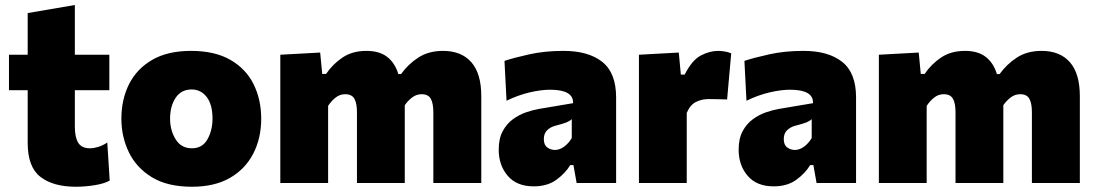

<svg xmlns="http://www.w3.org/2000/svg" viewBox="-20 -714 4274 749"><path d="M275.5 14.5Q188 14.5 138 -23.8Q88 -62 88 -157V-362H15V-500.5H88V-663L272 -694.5V-500.5H406.5V-362H272V-219.5Q272 -178.5 285.2 -157Q298.5 -135.5 331.5 -135.5Q345.5 -135.5 363 -140.8Q380.5 -146 398.5 -158L408 -9.5Q386.5 2.5 349 8.5Q311.5 14.5 275.5 14.5Z M729 14.5Q633 14.5 572.2 -22.8Q511.5 -60 482.5 -120.5Q453.5 -181 453.5 -251Q453.5 -326 483.5 -385.8Q513.5 -445.5 573.8 -480.5Q634 -515.5 725 -515.5Q818.5 -515.5 879.2 -480.2Q940 -445 969.5 -385Q999 -325 999 -251Q999 -175 968 -114.8Q937 -54.5 877 -20Q817 14.5 729 14.5ZM728.5 -135.5Q769.5 -135.5 789.2 -170.5Q809 -205.5 809 -251Q809 -306.5 786.2 -335.8Q763.5 -365 727.5 -365Q687 -365 665.2 -332.5Q643.5 -300 643.5 -251Q643.5 -205.5 665.2 -170.5Q687 -135.5 728.5 -135.5Z M1073.5 0V-500.5L1229 -509L1237 -425.5H1252Q1278 -464 1316.5 -489.8Q1355 -515.5 1409.5 -515.5Q1460 -515.5 1490.2 -492.2Q1520.5 -469 1534 -425H1544.5Q1572 -463.5 1612 -489.5Q1652 -515.5 1708.5 -515.5Q1780 -515.5 1818.8 -471.2Q1857.5 -427 1857.5 -339V0H1670.5V-276Q1670.5 -311 1660.5 -328.8Q1650.5 -346.5 1625 -346.5Q1604.5 -346.5 1588 -334Q1571.5 -321.5 1559 -303.5V0H1372.5V-276Q1372.5 -311 1362.5 -328.8Q1352.5 -346.5 1326.5 -346.5Q1305.5 -346.5 1288.8 -333Q1272 -319.5 1260 -301V0Z M2062 13Q1996 13 1960.8 -28Q1925.5 -69 1925.5 -130Q1925.5 -173.5 1941 -202.2Q1956.5 -231 1980.8 -248.8Q2005 -266.5 2032 -275.8Q2059 -285 2082 -289L2215.5 -311.5Q2218 -364 2125.5 -364Q2091 -364 2046 -353.5Q2001 -343 1956 -321L1948 -476.5Q1985.5 -489 2045.5 -502.2Q2105.5 -515.5 2178.5 -515.5Q2275 -515.5 2329.2 -472.8Q2383.5 -430 2383.5 -334V0H2229.5L2217 -70H2204.5Q2185 -37.5 2149.8 -12.2Q2114.5 13 2062 13ZM2144.5 -129Q2163 -129 2180.5 -141.8Q2198 -154.5 2210.5 -175.5V-249Q2203 -242 2190.5 -236.8Q2178 -231.5 2146.5 -223.5Q2127.5 -218.5 2114.5 -206Q2101.5 -193.5 2101.5 -171.5Q2101.5 -148.5 2115 -138.8Q2128.5 -129 2144.5 -129Z M2472.5 0V-500.5L2628 -509L2636 -423H2651Q2679.5 -479.5 2714 -497.5Q2748.5 -515.5 2781.5 -515.5Q2791 -515.5 2805.2 -513.5Q2819.5 -511.5 2832.5 -506L2816.5 -326Q2795.5 -326.5 2779 -327Q2762 -327.5 2744.5 -327.5Q2717 -327.5 2694.5 -316Q2672 -304.5 2659 -273.5V0Z M2998 13Q2932 13 2896.8 -28Q2861.5 -69 2861.5 -130Q2861.5 -173.5 2877 -202.2Q2892.5 -231 2916.8 -248.8Q2941 -266.5 2968 -275.8Q2995 -285 3018 -289L3151.5 -311.5Q3154 -364 3061.5 -364Q3027 -364 2982 -353.5Q2937 -343 2892 -321L2884 -476.5Q2921.5 -489 2981.5 -502.2Q3041.5 -515.5 3114.5 -515.5Q3211 -515.5 3265.2 -472.8Q3319.5 -430 3319.5 -334V0H3165.5L3153 -70H3140.5Q3121 -37.5 3085.8 -12.2Q3050.5 13 2998 13ZM3080.5 -129Q3099 -129 3116.5 -141.8Q3134 -154.5 3146.5 -175.5V-249Q3139 -242 3126.5 -236.8Q3114 -231.5 3082.5 -223.5Q3063.5 -218.5 3050.5 -206Q3037.5 -193.5 3037.5 -171.5Q3037.5 -148.5 3051 -138.8Q3064.5 -129 3080.5 -129Z M3408.5 0V-500.5L3564 -509L3572 -425.5H3587Q3613 -464 3651.5 -489.8Q3690 -515.5 3744.5 -515.5Q3795 -515.5 3825.2 -492.2Q3855.5 -469 3869 -425H3879.5Q3907 -463.5 3947 -489.5Q3987 -515.5 4043.5 -515.5Q4115 -515.5 4153.8 -471.2Q4192.5 -427 4192.5 -339V0H4005.5V-276Q4005.5 -311 3995.5 -328.8Q3985.5 -346.5 3960 -346.5Q3939.5 -346.5 3923 -334Q3906.5 -321.5 3894 -303.5V0H3707.5V-276Q3707.5 -311 3697.5 -328.8Q3687.5 -346.5 3661.5 -346.5Q3640.5 -346.5 3623.8 -333Q3607 -319.5 3595 -301V0Z"/></svg>

Font: Heraclito ExtraBold
Style: Regular
Weight: 800
Designer: Kostas Bartsokas (font) & Cristiano Sobral (main changes)
Foundry: Kostas Bartsokas (font) & Cristiano Sobral (main changes)
Version: Version 1.00;July 8, 2020;FontCreator 13.0.0.2655 64-bit